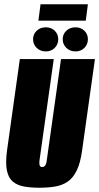

<svg xmlns="http://www.w3.org/2000/svg" viewBox="-20 -868 465 900"><path d="M165 12Q125 12 93.5 6.5Q62 1 41 -16Q20 -33 12.5 -68Q5 -103 13 -163L73 -591H232L165 -115Q164 -104 165 -97Q166 -90 169.5 -87.5Q173 -85 178 -85Q183 -85 187 -87.5Q191 -90 194.5 -97Q198 -104 199 -115L266 -591H425L365 -164Q357 -104 339.5 -68.5Q322 -33 296.5 -16Q271 1 238 6.5Q205 12 165 12ZM195 -627Q169 -627 152 -643.5Q135 -660 135 -684Q135 -708 152 -724Q169 -740 195 -740Q220 -740 236.5 -724Q253 -708 253 -684Q253 -660 236.5 -643.5Q220 -627 195 -627ZM334 -627Q308 -627 291 -643.5Q274 -660 274 -684Q274 -708 291 -724Q308 -740 334 -740Q359 -740 375.5 -724Q392 -708 392 -684Q392 -660 375.5 -643.5Q359 -627 334 -627ZM160 -771 170 -848H392L382 -771Z"/></svg>

Font: Alumni Sans Black
Style: Italic
Weight: 900
Italic angle: -8°
Version: Version 1.016